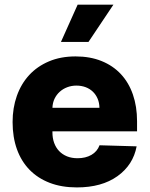

<svg xmlns="http://www.w3.org/2000/svg" viewBox="-20 -795 643 825"><path d="M34.1 -270.6Q34.1 -331.3 52.4 -383Q70.7 -434.7 105.3 -472.3Q139.9 -509.9 190.2 -531.2Q240.4 -552.6 304.7 -552.6Q367.2 -552.6 416.4 -532.7Q465.6 -512.8 499.5 -476.4Q533.4 -440 551.1 -388.7Q568.9 -337.4 568.9 -274.1V-230.8H205.3V-226.2Q205.3 -201.3 212.7 -180.9Q220.2 -160.5 234 -146Q247.9 -131.4 267.9 -123.2Q288 -115.1 313.2 -115.1Q347.7 -115.1 372.7 -129.4Q397.7 -143.8 407.7 -170.8L567.1 -166.2Q552.2 -86.3 484.7 -38Q417.3 10.3 310 10.3Q244.7 10.3 193.5 -9.4Q142.4 -29.1 106.9 -65.5Q71.4 -101.9 52.7 -153.9Q34.1 -206 34.1 -270.6ZM313.6 -774.9H467.3L360.1 -614.7H241.8ZM205.3 -331.7H407.3Q407 -353.3 399.5 -370.9Q392 -388.5 378.9 -401.1Q365.8 -413.7 347.7 -420.5Q329.5 -427.2 308.2 -427.2Q287.6 -427.2 269.2 -420.3Q250.7 -413.4 236.7 -400.7Q222.7 -388.1 214.3 -370.6Q206 -353 205.3 -331.7Z"/></svg>

Font: Inter P Extra Bold
Style: Regular
Weight: 800
Designer: Rasmus Andersson
Foundry: rsms
Version: Version 3.018;git-588b23468